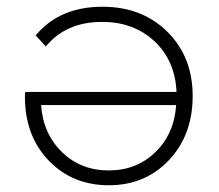

<svg xmlns="http://www.w3.org/2000/svg" viewBox="-20 -546 649 570"><path d="M284 -526Q402 -526 477 -451.5Q552 -377 552 -261Q552 -145 481.5 -70.5Q411 4 303 4Q195 4 124.5 -69.5Q54 -143 54 -259Q54 -268 55 -273H504Q500 -366 438.5 -423.5Q377 -481 283 -481Q176 -481 116 -408L86 -441Q157 -526 284 -526ZM303 -40Q385 -40 441 -94Q497 -148 503 -234H102Q108 -149 164 -94.5Q220 -40 303 -40Z"/></svg>

Font: mBank Light
Style: Regular
Weight: 300
Designer: Julieta Ulanovsky
Foundry: Julieta Ulanovsky
Version: Version 7.200;PS 007.200;hotconv 1.0.88;makeotf.lib2.5.64775